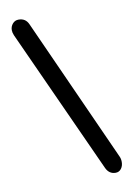

<svg xmlns="http://www.w3.org/2000/svg" viewBox="-90 -863 664 933"><g transform="rotate(-10 241.5 -396.5)"><path d="M33 -733Q27 -747 27 -759Q27 -777 38.5 -790.5Q50 -804 68 -804Q102 -804 116 -774L436 -64Q442 -52 442 -36Q442 -16 431.5 -2.5Q421 11 404 11Q372 11 357 -21Z"/></g></svg>

Font: Tsukimi Rounded SemiBold
Style: Regular
Weight: 600
Designer: Takashi Funayama
Foundry: Takashi Funayama
Version: Version 1.032; ttfautohint (v1.8.3)